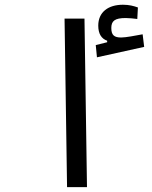

<svg xmlns="http://www.w3.org/2000/svg" viewBox="-20 -770 626 790"><path d="M255.9 0H337.9L327.6 -693.4H245.6ZM378.9 -534.2 573.2 -577.1 566.9 -628.9C536.6 -623.5 498.5 -615.7 478.5 -615.7C450.2 -615.7 438 -625 438 -654.8C438 -683.6 452.1 -695.8 497.1 -695.8C511.7 -695.8 529.3 -693.8 544.9 -691.9L547.4 -739.3C529.8 -745.6 511.2 -750.5 485.8 -750.5C425.3 -750.5 384.3 -720.2 384.3 -664.6C384.3 -631.3 397 -610.8 420.9 -602.5V-596.2L374 -584.5Z"/></svg>

Font: Cascadia Code SemiLight
Style: Regular
Weight: 350
Monospace: yes
Designer: Aaron Bell
Foundry: Saja Typeworks
Version: Version 2404.023